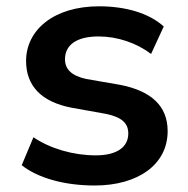

<svg xmlns="http://www.w3.org/2000/svg" viewBox="-20 -569 587 600"><path d="M275.9 10.7C411.1 10.7 503.9 -54.7 503.9 -159.2C503.9 -238.3 452.1 -284.7 356.4 -303.7L249 -322.3C202.6 -332.5 183.1 -353.5 183.1 -383.8C183.1 -426.8 216.8 -455.1 288.1 -455.1C346.7 -455.1 406.2 -435.1 452.1 -400.4L491.7 -486.3C445.8 -527.8 373 -549.3 289.6 -549.3C147.9 -549.3 61.5 -475.1 61.5 -378.4C61.5 -300.8 109.4 -250.5 203.6 -232.4L312.5 -212.9C360.4 -202.6 380.9 -184.1 380.9 -151.9C380.9 -108.9 344.7 -83.5 279.3 -83.5C209.5 -83.5 136.7 -104.5 84.5 -140.1L47.9 -52.7C97.7 -13.2 180.2 10.7 275.9 10.7Z"/></svg>

Font: Winston SemiBold
Style: Regular
Weight: 600
Designer: Vernon Adams, Kim Jin-seong, David Berlow, Cristiano Sobral
Foundry: The Winston Project Authors
Version: Version 3.004